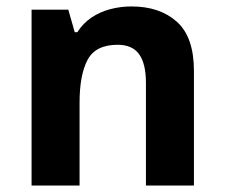

<svg xmlns="http://www.w3.org/2000/svg" viewBox="-20 -576 697 596"><path d="M388 -556Q476 -556 529 -508.5Q582 -461 582 -356V0H433V-319Q433 -378 412 -407.5Q391 -437 345 -437Q277 -437 252 -390.5Q227 -344 227 -257V0H78V-546H192L212 -476H220Q238 -504 264 -521.5Q290 -539 322 -547.5Q354 -556 388 -556Z"/></svg>

Font: Noto Sans Telugu
Style: Regular
Weight: 400
Designer: Jelle Bosma - Monotype Design Team
Foundry: Monotype Imaging Inc.
Version: Version 2.003